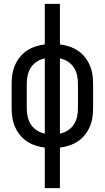

<svg xmlns="http://www.w3.org/2000/svg" viewBox="-20 -755 540 990"><path d="M211 215V6Q187 3 163.5 -4.5Q140 -12 119.5 -25.5Q99 -39 83.5 -58Q68 -77 58 -99.5Q48 -122 44 -146.5Q40 -171 40 -195V-325Q40 -349 44 -373.5Q48 -398 58 -420.5Q68 -443 83.5 -462Q99 -481 119.5 -494.5Q140 -508 163.5 -515.5Q187 -523 211 -526V-735H289V-526Q313 -523 336.5 -515.5Q360 -508 380.5 -494.5Q401 -481 416.5 -462Q432 -443 442 -420.5Q452 -398 456 -373.5Q460 -349 460 -325V-195Q460 -171 456 -146.5Q452 -122 442 -99.5Q432 -77 416.5 -58Q401 -39 380.5 -25.5Q360 -12 336.5 -4.5Q313 3 289 6V215ZM211 -66V-454Q190 -450 171 -438Q152 -426 140 -408Q128 -390 123 -368.5Q118 -347 118 -325V-195Q118 -173 123 -151.5Q128 -130 140 -112Q152 -94 171 -82Q190 -70 211 -66ZM289 -66Q310 -70 329 -82Q348 -94 360 -112Q372 -130 377 -151.5Q382 -173 382 -195V-325Q382 -347 377 -368.5Q372 -390 360 -408Q348 -426 329 -438Q310 -450 289 -454Z"/></svg>

Font: Iosevka MaddieWtf
Style: Regular
Weight: 400
Monospace: yes
Designer: Belleve Invis
Foundry: Belleve Invis
Version: Version 31.3.0; ttfautohint (v1.8.3)